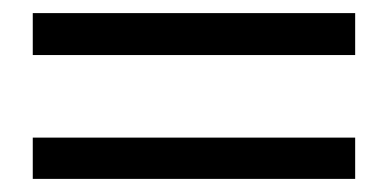

<svg xmlns="http://www.w3.org/2000/svg" viewBox="-20 -385 592 293"><path d="M522 -365V-301H30V-365ZM522 -175V-112H30V-175Z"/></svg>

Font: GFS Didot Classic
Style: Regular
Weight: 400
Designer: George D. Matthiopoulos
Foundry: George D. Matthiopoulos
Version: Version 1.000